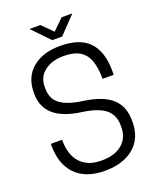

<svg xmlns="http://www.w3.org/2000/svg" viewBox="-172 -1049 945 1160"><g transform="rotate(-20 300.5 -469.5)"><path d="M288.1 -370.1Q55.2 -401.4 55.2 -571.8V-582Q55.2 -678.7 121.6 -734.9Q188 -791 299.8 -791Q427.2 -791 486.6 -727.5Q545.9 -664.1 545.9 -540V-516.1H474.1Q474.1 -627 433.6 -676.5Q393.1 -726.1 303.2 -726.1H295.9Q223.1 -726.1 176 -689.5Q128.9 -652.8 128.9 -590.8V-583Q128.9 -539.6 145.3 -510.7Q161.6 -481.9 203.1 -461.4Q244.6 -440.9 314.9 -431.2Q440.4 -414.1 497.8 -362.3Q555.2 -310.5 555.2 -219.2V-209Q555.2 -106 486.3 -47.4Q417.5 11.2 299.8 11.2Q176.8 11.2 111.3 -55.7Q45.9 -122.6 45.9 -244.1V-253.9H118.2Q118.2 -154.3 166.5 -104.2Q214.8 -54.2 296.9 -54.2H304.2Q384.8 -54.2 432.9 -94Q481 -133.8 481 -204.1V-212.9Q481 -281.7 435.5 -318.8Q390.1 -356 288.1 -370.1ZM162.1 -950.2H231.9L299.8 -882.8L368.2 -950.2H438L332 -839.8H268.1Z"/></g></svg>

Font: Cooper Hewitt
Style: Book
Weight: 705
Designer: Village Type and Design LLC
Foundry: Cooper Hewitt Smithsonian Design Museum
Version: 1.000